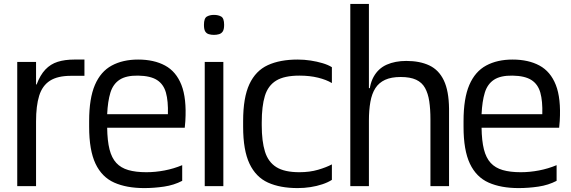

<svg xmlns="http://www.w3.org/2000/svg" viewBox="-20 -950 2914 980"><path d="M68 0V-634H164V-519H167Q185 -567 211.5 -595Q238 -623 274.5 -634.5Q311 -646 359 -646H411V-563H342Q274 -563 235 -538Q196 -513 180 -461.5Q164 -410 164 -330V0Z M716 10Q626 10 563 -18Q500 -46 467.5 -114.5Q435 -183 435 -303V-332Q435 -448 464.5 -516.5Q494 -585 550.5 -615.5Q607 -646 685 -646Q766 -646 822.5 -615.5Q879 -585 906 -516.5Q933 -448 926 -332L923 -298H527Q528 -231 539 -187.5Q550 -144 573.5 -118.5Q597 -93 635 -82Q673 -71 727 -71Q773 -71 820 -80Q867 -89 910 -107V-27Q868 -5 817 2.5Q766 10 716 10ZM527 -367H837Q839 -434 827 -477Q815 -520 781.5 -541.5Q748 -563 685 -564Q624 -565 590.5 -543Q557 -521 543.5 -477Q530 -433 527 -367Z M1025 0V-634H1120V0ZM1072 -772Q1058 -772 1046 -775.5Q1034 -779 1027.5 -789.5Q1021 -800 1021 -823Q1021 -857 1036 -865.5Q1051 -874 1072 -874Q1094 -874 1109 -865.5Q1124 -857 1124 -823Q1124 -800 1117 -789.5Q1110 -779 1098 -775.5Q1086 -772 1072 -772Z M1674 -526Q1646 -543 1603.5 -553.5Q1561 -564 1508 -564Q1431 -564 1389.5 -538.5Q1348 -513 1332 -460.5Q1316 -408 1316 -325V-310Q1316 -229 1332.5 -176Q1349 -123 1390.5 -97Q1432 -71 1508 -71Q1561 -71 1603.5 -83.5Q1646 -96 1674 -111V-32Q1654 -19 1625.5 -9.5Q1597 0 1565 5Q1533 10 1499 10Q1410 10 1348 -18Q1286 -46 1253.5 -114.5Q1221 -183 1221 -303V-332Q1221 -452 1253 -520.5Q1285 -589 1347 -617.5Q1409 -646 1499 -646Q1533 -646 1565.5 -641Q1598 -636 1626.5 -627.5Q1655 -619 1674 -607Z M1768 -930H1863V-442V0H1768ZM2177 -385 2272 -398V0H2177ZM1863 -442Q1863 -515 1887 -558Q1911 -601 1954 -620Q1997 -639 2054 -639Q2123 -639 2171.5 -616Q2220 -593 2245.5 -539.5Q2271 -486 2272 -395L2177 -341Q2177 -393 2171 -433Q2165 -473 2149.5 -501Q2134 -529 2104 -543Q2074 -557 2025 -557Q1977 -557 1945.5 -542.5Q1914 -528 1896 -500Q1878 -472 1870.5 -430Q1863 -388 1863 -334ZM1830 -500H1876L1865 -436L1830 -461Z M2627 10Q2537 10 2474 -18Q2411 -46 2378.5 -114.5Q2346 -183 2346 -303V-332Q2346 -448 2375.5 -516.5Q2405 -585 2461.5 -615.5Q2518 -646 2596 -646Q2677 -646 2733.5 -615.5Q2790 -585 2817 -516.5Q2844 -448 2837 -332L2834 -298H2438Q2439 -231 2450 -187.5Q2461 -144 2484.5 -118.5Q2508 -93 2546 -82Q2584 -71 2638 -71Q2684 -71 2731 -80Q2778 -89 2821 -107V-27Q2779 -5 2728 2.5Q2677 10 2627 10ZM2438 -367H2748Q2750 -434 2738 -477Q2726 -520 2692.5 -541.5Q2659 -563 2596 -564Q2535 -565 2501.5 -543Q2468 -521 2454.5 -477Q2441 -433 2438 -367Z"/></svg>

Font: Matangi SemiBold
Style: Regular
Weight: 600
Designer: Prashant Pant
Foundry: The Graphic Ant
Version: Version 3.002